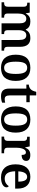

<svg xmlns="http://www.w3.org/2000/svg" viewBox="1452 -2152 710 3653"><g transform="rotate(90 1806.5 -325.0)"><path d="M23 0H316V-49H313C269 -49 237 -57 237 -115V-313C237 -397 261 -471 335 -471C401 -471 424 -421 424 -335V0H628V-49H625C580 -49 554 -58 554 -120V-326C554 -404 580 -471 650 -471C716 -471 740 -421 740 -335V0H944V-49H941C896 -49 870 -58 870 -120V-354C870 -489 808 -548 706 -548C643 -548 587 -536 547 -461H539C514 -523 460 -548 390 -548C327 -548 278 -536 238 -461H233L220 -536H30V-489H33C77 -489 107 -480 107 -423V-119C107 -58 74 -49 29 -49H23Z M1268 10C1433 10 1519 -82 1519 -270C1519 -457 1425 -548 1271 -548C1106 -548 1020 -457 1020 -270C1020 -82 1114 10 1268 10ZM1270 -49C1184 -49 1153 -125 1153 -270C1153 -415 1183 -488 1269 -488C1355 -488 1386 -415 1386 -270C1386 -125 1356 -49 1270 -49Z M1811 10C1866 10 1913 -2 1933 -12V-69C1912 -64 1890 -60 1864 -60C1818 -60 1795 -89 1795 -152V-472H1924V-536H1795V-660H1726C1716 -612 1701 -579 1680 -557C1659 -535 1625 -519 1589 -519V-472H1665V-147C1665 -31 1717 10 1811 10Z M2252 10C2417 10 2503 -82 2503 -270C2503 -457 2409 -548 2255 -548C2090 -548 2004 -457 2004 -270C2004 -82 2098 10 2252 10ZM2254 -49C2168 -49 2137 -125 2137 -270C2137 -415 2167 -488 2253 -488C2339 -488 2370 -415 2370 -270C2370 -125 2340 -49 2254 -49Z M2578 0H2895V-49H2864C2823 -49 2790 -57 2790 -116V-283C2790 -341 2805 -463 2877 -463C2915 -463 2927 -437 2927 -382C3002 -382 3041 -415 3041 -469C3041 -519 3005 -547 2929 -547C2845 -547 2815 -510 2789 -450H2784L2765 -536H2581V-487H2584C2628 -487 2660 -478 2660 -419V-121C2660 -58 2626 -49 2581 -49H2578Z M3355 10C3484 10 3544 -43 3544 -94C3544 -114 3534 -130 3520 -137C3496 -95 3447 -60 3378 -60C3290 -60 3242 -120 3238 -259H3568V-308C3568 -466 3483 -548 3344 -548C3192 -548 3106 -452 3106 -265C3106 -91 3194 10 3355 10ZM3240 -319C3245 -428 3282 -487 3345 -487C3410 -487 3435 -422 3435 -319Z"/></g></svg>

Font: Noto Serif Semi
Style: Regular
Weight: 600
Designer: Monotype Design Team
Foundry: Monotype Imaging Inc.
Version: Version 1.002